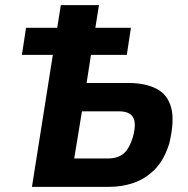

<svg xmlns="http://www.w3.org/2000/svg" viewBox="-20 -725 731 745"><path d="M104 0 185 -512H65L81 -617H202L216 -705H364L350 -617H488L472 -512H333L316 -403H478Q543 -403 586.5 -381Q630 -359 644 -308Q658 -257 637 -169Q617 -104 580.5 -67.5Q544 -31 499 -15.5Q454 0 404 0ZM268 -110H397Q437 -110 459.5 -129Q482 -148 496 -194Q510 -248 496 -270.5Q482 -293 442 -293H298Z"/></svg>

Font: Nunito Sans 7pt Condensed ExtraBold
Style: Italic
Weight: 800
Width: 3
Italic angle: -9°
Designer: Vernon Adams
Foundry: Vernon Adams
Version: Version 3.101;gftools[0.9.27]